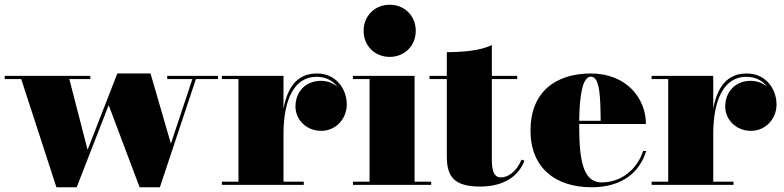

<svg xmlns="http://www.w3.org/2000/svg" viewBox="-25 -780 3306 810"><path d="M344.5 -148 267.5 -446.5H356V-460H-5V-446.5H64.5L213 10H298.5L433.5 -336.5L564 10H649.5L801.5 -446.5H894.5V-460H680.5V-446.5H786.5L696 -174L610 -470H470Z M911 -13.5V0H1256.5V-13.5H1171V-214C1171 -359.5 1216 -456 1310.5 -456C1349.5 -456 1379 -439.5 1398 -415C1379.5 -429.5 1356 -439 1328.5 -439C1262 -439 1221.5 -390 1221.5 -330.5C1221.5 -275.5 1267 -228 1330 -228C1393 -228 1438 -280 1438 -339C1438 -403 1394.5 -470 1312 -470C1229 -470 1187.5 -412 1171 -321V-460H911V-446.5H981V-13.5Z M1509 -650C1509 -587 1556 -540 1619 -540C1682 -540 1729 -587 1729 -650C1729 -713 1682 -760 1619 -760C1556 -760 1509 -713 1509 -650ZM1464 -13.5V0H1794V-13.5H1724V-460H1464V-446.5H1534V-13.5Z M2187.5 -102 2175 -106.5C2153 -52.5 2115.5 -31.5 2088 -31.5C2061 -31.5 2050 -56 2050 -106V-446.5H2157V-460H2050V-590C2000 -565 1920 -560 1860 -560V-460H1787V-446.5H1860V-121C1860 -36 1889 7 2001 7C2102 7 2163.5 -38 2187.5 -102Z M2701 -143H2688C2663 -65 2596 -10.5 2513 -10.5C2434 -10.5 2418.5 -106 2418.5 -250C2418.5 -252.5 2418.5 -255 2418.5 -257H2700C2700 -366 2617 -470 2468 -470C2317 -470 2213 -390 2213 -230C2213 -70 2320 10 2471 10C2602 10 2675 -56 2701 -143ZM2468 -456.5C2507 -456.5 2508 -365.5 2509 -270.5H2418.5C2420 -375 2431.5 -456.5 2468 -456.5Z M2724 -13.5V0H3069.5V-13.5H2984V-214C2984 -359.5 3029 -456 3123.5 -456C3162.5 -456 3192 -439.5 3211 -415C3192.5 -429.5 3169 -439 3141.5 -439C3075 -439 3034.5 -390 3034.5 -330.5C3034.5 -275.5 3080 -228 3143 -228C3206 -228 3251 -280 3251 -339C3251 -403 3207.5 -470 3125 -470C3042 -470 3000.5 -412 2984 -321V-460H2724V-446.5H2794V-13.5Z"/></svg>

Font: Bodoni* 16pt Fatface
Style: Regular
Weight: 900
Version: Version 2.3